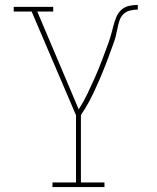

<svg xmlns="http://www.w3.org/2000/svg" viewBox="-20 -763 640 783"><path d="M406 0H194V-19H290V-293L109 -716H36V-735H197V-716H132L301 -317Q321 -348 337 -381.5Q353 -415 368 -449Q383 -483 396 -517.5Q409 -552 422 -587Q428 -604 433 -622Q438 -640 442.5 -657.5Q447 -675 454 -692.5Q461 -710 474.5 -722.5Q488 -735 506 -739Q524 -743 542 -743V-724Q526 -724 510 -720Q494 -716 483 -705Q472 -694 467 -678.5Q462 -663 459 -647Q456 -631 452 -615.5Q448 -600 442.5 -585Q437 -570 431.5 -555Q426 -540 420.5 -525Q415 -510 409 -495Q403 -480 397 -465Q391 -450 384.5 -435.5Q378 -421 371.5 -406.5Q365 -392 358 -377.5Q351 -363 343.5 -349Q336 -335 327.5 -321Q319 -307 310 -294V-19H406Z"/></svg>

Font: Iosevka HT Thin Extended
Style: Regular
Weight: 100
Width: 7
Monospace: yes
Designer: Belleve Invis
Foundry: Belleve Invis
Version: Version 32.3.0; ttfautohint (v1.8.4)